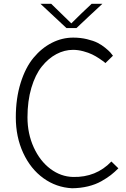

<svg xmlns="http://www.w3.org/2000/svg" viewBox="-20 -985 668 1020"><path d="M580.1 -689 540 -649.9Q537.1 -652.8 531.2 -657.5Q525.4 -662.1 507.1 -674.3Q488.8 -686.5 469.7 -695.8Q450.7 -705.1 422.9 -712.6Q395 -720.2 368.2 -720.2Q322.3 -720.2 279.5 -697.5Q236.8 -674.8 202.1 -631.6Q167.5 -588.4 146.7 -518.6Q126 -448.7 126 -361.8Q126 -274.9 159.2 -202.1Q192.4 -129.4 247.8 -87.9Q303.2 -46.4 368.2 -44.9Q490.2 -42 571.8 -127L608.9 -90.8Q588.4 -70.3 568.4 -54.7Q548.3 -39.1 518.1 -22Q487.8 -4.9 448 4.9Q408.2 14.6 362.8 15.1Q278.8 10.7 210.7 -38.3Q142.6 -87.4 103.3 -172.4Q64 -257.3 64 -361.8Q64 -462.4 89.6 -544.4Q115.2 -626.5 158.2 -678.2Q201.2 -730 255.6 -757.6Q310.1 -785.2 369.1 -785.2Q407.7 -785.2 442.1 -776.9Q476.6 -768.6 498.3 -757.6Q520 -746.6 538.8 -731.2Q557.6 -715.8 565.7 -706.8Q573.7 -697.8 580.1 -689ZM386.2 -835.9H333L194.8 -964.8H252L358.9 -860.8Q413.6 -915.5 466.8 -964.8H523.9Q494.1 -938 450 -896Q405.8 -854 386.2 -835.9Z"/></svg>

Font: Junction Light
Style: Regular
Weight: 300
Designer: Caroline Hadilaksono
Foundry: Caroline Hadilaksono
Version: Version 1.002